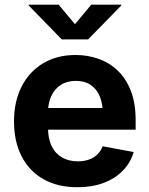

<svg xmlns="http://www.w3.org/2000/svg" viewBox="-20 -787 636 818"><path d="M309.3 10.7Q225.7 10.7 165.2 -23.6Q104.6 -57.8 72.2 -120.8Q39.7 -183.8 39.7 -270.1Q39.7 -354.4 72 -418Q104.2 -481.5 163.2 -517.1Q222.2 -552.7 301.9 -552.7Q355.4 -552.7 401.9 -535.7Q448.3 -518.7 483.4 -484.3Q518.5 -449.9 538.2 -398Q557.9 -346 557.9 -275.8V-234.7H99.8V-326.9H486.6L418.1 -302.2Q418.1 -344.8 405.1 -376.3Q392.1 -407.7 366.5 -425.1Q341 -442.4 303 -442.4Q265 -442.4 238.5 -424.9Q212.1 -407.3 198.3 -377.2Q184.5 -347.1 184.5 -308.7V-243.8Q184.5 -196.4 200.3 -164.2Q216.2 -132 244.9 -115.8Q273.7 -99.6 311.6 -99.6Q337.2 -99.6 358.2 -106.9Q379.2 -114.2 394.3 -128.5Q409.3 -142.9 417.2 -163.8L549.6 -139.3Q536.4 -94.1 503.8 -60.4Q471.1 -26.6 422 -8Q372.8 10.7 309.3 10.7ZM229.7 -767.1 299.4 -684 368.8 -767.1H496.5V-763.5L355.4 -619.1H243.2L102.4 -763.5V-767.1Z"/></svg>

Font: Adwaita Sans
Style: Regular
Weight: 400
Designer: Rasmus Andersson
Foundry: rsms
Version: Version 4.001;git-9221beed3